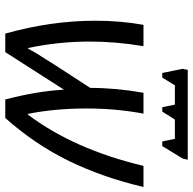

<svg xmlns="http://www.w3.org/2000/svg" viewBox="-22 -728 749 746"><g transform="rotate(90 353.0 -354.5)"><path d="M60 -350Q60 -447 76 -537H159Q141 -431 141 -329Q141 -206 166 -89H169Q184 -119 212 -161L230 -190L321 -330Q321 -431 340 -537H421Q401 -431 401 -315Q401 -193 422 -88H425Q560 -268 624 -537H706Q669 -379 605 -247.5Q541 -116 438 0H366Q333 -127 328 -228L182 0H110Q60 -178 60 -350ZM247 -689 251 -709H600L596 -690L547 -610H529L519 -659H444L413 -610H396L386 -659H311L281 -610H263Z"/></g></svg>

Font: Noto Sans UI Narrow
Style: Italic
Weight: 400
Width: 4
Italic angle: -12°
Designer: Monotype Design Team
Foundry: Monotype Imaging Inc.
Version: Version 1.001